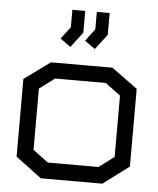

<svg xmlns="http://www.w3.org/2000/svg" viewBox="-51 -744 650 790"><g transform="rotate(5 274.0 -349.0)"><path d="M401 2H147L40 -78V-399L147 -477H401L508 -399V-78ZM442 -365 379 -412H170L107 -365V-112L170 -65H379L442 -112ZM178 -578 216 -628V-700H269V-610L221 -547ZM279 -578 317 -628V-700H370V-610L322 -547Z"/></g></svg>

Font: Turret Road Medium
Style: Regular
Weight: 500
Designer: Noponies
Foundry: Noponies
Version: Version 1.001; ttfautohint (v1.8)